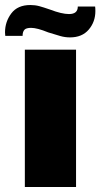

<svg xmlns="http://www.w3.org/2000/svg" viewBox="-47 -710 400 765"><path d="M52 -512H256V35H52ZM333 -666Q333 -623 306.5 -592Q280 -561 232 -561Q212 -561 193 -566.5Q174 -572 145 -581Q101 -599 77 -599Q57 -599 50 -591Q43 -583 43 -567H-26L-27 -581Q-27 -623 -2 -656.5Q23 -690 74 -690Q93 -690 109.5 -685.5Q126 -681 152 -672Q199 -654 228 -654Q263 -654 263 -684H332Q333 -678 333 -666Z"/></svg>

Font: Lalezar
Style: Regular
Weight: 400
Designer: Borna Izadpanah
Foundry: Borna Izadpanah
Version: Version 1.003;November 28, 2018;FontCreator 11.5.0.2421 64-b